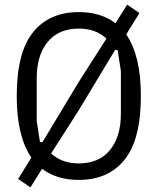

<svg xmlns="http://www.w3.org/2000/svg" viewBox="-20 -762 678 826"><path d="M319 12Q224 12 161 -36L111 44L58 8L115 -84Q84 -129 68 -194.5Q52 -260 52 -349Q52 -536 122 -623Q192 -710 319 -710Q414 -710 477 -662L527 -742L580 -706L523 -614Q554 -569 570 -503.5Q586 -438 586 -349Q586 -162 516 -75Q446 12 319 12ZM163 -151 319 -410 438 -596Q392 -639 319 -639Q232 -639 185 -581.5Q138 -524 138 -427V-241L152 -151ZM200 -102Q246 -59 319 -59Q406 -59 453 -116.5Q500 -174 500 -271V-457L486 -547H475L319 -288Z"/></svg>

Font: IBM Plex Sans Condensed
Style: Regular
Weight: 400
Width: 3
Designer: Mike Abbink, Paul van der Laan, Pieter van Rosmalen
Foundry: Bold Monday
Version: Version 1.1